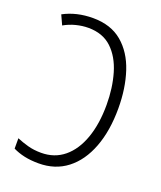

<svg xmlns="http://www.w3.org/2000/svg" viewBox="-136 -811 761 908"><g transform="rotate(20 244.0 -357.0)"><path d="M167 10Q127 10 95 3Q63 -4 37 -17V-69Q63 -58 93.5 -49.5Q124 -41 161 -41Q228 -41 276 -80.5Q324 -120 349.5 -192Q375 -264 375 -360Q375 -445 354 -516.5Q333 -588 288 -630.5Q243 -673 170 -673Q140 -673 108.5 -665Q77 -657 49 -641L27 -689Q92 -724 175 -724Q265 -724 322 -676Q379 -628 406 -546Q433 -464 433 -363Q433 -250 401 -166Q369 -82 309.5 -36Q250 10 167 10Z"/></g></svg>

Font: Noto Sans Condensed Light
Style: Regular
Weight: 300
Width: 3
Designer: Monotype Design Team
Foundry: Monotype Imaging Inc.
Version: Version 2.013; ttfautohint (v1.8.4.7-5d5b)